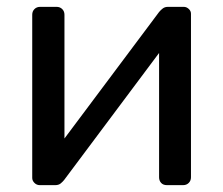

<svg xmlns="http://www.w3.org/2000/svg" viewBox="-20 -540 649 560"><path d="M96 0Q87 0 80.5 -6.5Q74 -13 74 -21V-497Q74 -507 80.5 -513.5Q87 -520 97 -520H145Q155 -520 161.5 -513.5Q168 -507 168 -497V-73L141 -100L444 -505Q449 -511 455 -515.5Q461 -520 470 -520H516Q524 -520 530.5 -514Q537 -508 537 -500V-23Q537 -13 530.5 -6.5Q524 0 514 0H467Q456 0 450 -6.5Q444 -13 444 -23V-422L472 -423L167 -15Q163 -10 157 -5Q151 0 141 0Z"/></svg>

Font: DVN-Rubik
Style: Regular
Weight: 400
Designer: Hubert and Fischer
Foundry: Hubert & Fischer
Version: Version 2.102